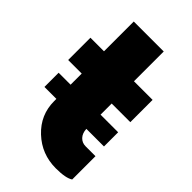

<svg xmlns="http://www.w3.org/2000/svg" viewBox="-213 -756 838 838"><g transform="rotate(45 205.5 -337.0)"><path d="M392.5 -362.5H277.5V-293.8H386.2V-206.2H277.5Q278.8 -180 293.1 -165Q307.5 -150 328.8 -150H390V-6.2Q366.2 10 305 10Q217.5 10 155 -48.8Q92.5 -107.5 92.5 -192.5V-206.2H18.8V-293.8H92.5V-362.5H8.8V-500H92.5V-683.8H277.5V-500H392.5Z"/></g></svg>

Font: Now Black
Style: Regular
Weight: 900
Designer: Alfredo Marco Pradil
Foundry: Alfredo Marco Pradil
Version: Version 1.002;PS 001.002;hotconv 1.0.88;makeotf.lib2.5.64775